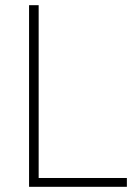

<svg xmlns="http://www.w3.org/2000/svg" viewBox="-20 -720 523 740"><path d="M469 0H92V-700H129V-34H469Z"/></svg>

Font: Storia Sans Thin
Style: Regular
Weight: 100
Designer: Accademia di Belle Arti di Urbino and others
Foundry: Accademia di Belle Arti di Urbino and others.
Version: Version 60.001;May 25, 2020;FontCreator 12.0.0.2522 64-bit